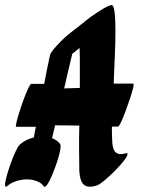

<svg xmlns="http://www.w3.org/2000/svg" viewBox="-40 -739 589 760"><path d="M39 -167Q61 -187 94 -195Q97 -214 102 -237H24Q21 -237 25 -254Q29 -271 37 -296.5Q45 -322 54.5 -347.5Q64 -373 72 -390Q80 -407 84 -407H135Q140 -436 146 -464.5Q152 -493 158 -521Q160 -529 171.5 -543Q183 -557 199 -573.5Q215 -590 230 -602L231 -603L286 -646Q300 -658 319 -672Q344 -690 368.5 -704.5Q393 -719 402 -719Q410 -719 413.5 -691Q417 -663 417 -617Q417 -573 414.5 -518.5Q412 -464 410 -408H487Q491 -408 487 -391Q483 -374 474.5 -348.5Q466 -323 456.5 -297.5Q447 -272 439 -255Q431 -238 427 -238H403Q403 -225 403 -214L404 -184Q405 -153 413.5 -141Q422 -129 438 -129Q447 -129 457 -132Q465 -135 465 -129Q465 -122 450.5 -103Q436 -84 414.5 -62.5Q393 -41 372.5 -24Q352 -7 341 -4Q329 0 315 0Q296 0 286 -14.5Q276 -29 274 -62L273 -149Q273 -171 273 -194.5Q273 -218 274 -242L178 -243Q172 -216 166 -192Q187 -184 198 -169Q200 -165 200 -160Q200 -149 194.5 -127.5Q189 -106 180.5 -82.5Q172 -59 163 -38.5Q154 -18 146 -7Q138 4 134 -1Q124 -15 105.5 -22Q87 -29 67 -29Q45 -29 24 -22Q3 -15 -11 -3Q-14 0 -16 0Q-20 0 -20 -7Q-20 -19 -13.5 -42.5Q-7 -66 2.5 -92.5Q12 -119 22 -140Q32 -161 39 -167ZM276 -470Q276 -492 276 -512Q276 -532 275 -549L246 -526Q238 -492 230 -458Q222 -424 214 -389L276 -391Q276 -411 276 -431Q276 -451 276 -470Z"/></svg>

Font: Ga Maamli
Style: Regular
Weight: 400
Designer: Afotey Clement Nii Odai, Ama Asantewa Diaka, David Abbey-Thompson
Foundry: Sorkin Type Co.
Version: Version 1.000; ttfautohint (v1.8.4.7-5d5b)